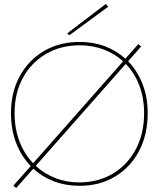

<svg xmlns="http://www.w3.org/2000/svg" viewBox="-20 -914 795 962"><path d="M61 28 47 16 134 -82Q87 -130 61 -197.5Q35 -265 35 -347Q35 -452 79 -532.5Q123 -613 200.5 -658.5Q278 -704 379 -704Q448 -704 506 -682Q564 -660 608 -620L673 -693L687 -681L622 -607Q668 -560 694 -493.5Q720 -427 720 -347Q720 -239 676.5 -157Q633 -75 556 -29Q479 17 379 17Q309 17 250 -5.5Q191 -28 147 -69ZM53 -347Q53 -270 77.5 -206Q102 -142 146 -96L597 -607Q555 -645 499.5 -666Q444 -687 379 -687Q284 -687 210 -643.5Q136 -600 94.5 -523.5Q53 -447 53 -347ZM379 0Q474 -1 547 -45Q620 -89 661 -167Q702 -245 702 -347Q702 -423 678 -486Q654 -549 610 -594L159 -83Q201 -44 257 -22Q313 0 379 0ZM327 -737 317 -747 510 -894 522 -880Z"/></svg>

Font: Grandiflora One
Style: Regular
Weight: 400
Designer: Haesung Cho
Foundry: JAMO
Version: Version 1.000; ttfautohint (v1.8.4.7-5d5b);gftools[0.9.28]